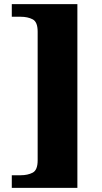

<svg xmlns="http://www.w3.org/2000/svg" viewBox="-20 -780 494 928"><path d="M37 128V67H80Q114 67 138 54.5Q162 42 162 -5V-627Q162 -674 138 -686.5Q114 -699 80 -699H37V-760H354V128Z"/></svg>

Font: Noto Serif Myanmar Black
Style: Regular
Weight: 900
Designer: Ben Mitchell and the Monotype Design Team
Foundry: Monotype Imaging Inc.
Version: Version 2.106; ttfautohint (v1.8.4.7-5d5b)